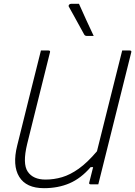

<svg xmlns="http://www.w3.org/2000/svg" viewBox="-20 -964 707 1004"><path d="M210 20Q117 20 80.5 -39.5Q44 -99 70 -203Q82 -250 97.5 -313.5Q113 -377 131.5 -450.5Q150 -524 169 -600Q175 -625 181.5 -650Q188 -675 194 -700H233Q245 -700 241 -689Q219 -600 197 -512.5Q175 -425 156 -348Q137 -271 122 -211Q97 -108 125 -66.5Q153 -25 218 -25Q262 -25 304.5 -37.5Q347 -50 392 -82Q437 -114 487 -173Q520 -305 553 -437Q586 -569 619 -700H658Q670 -700 666 -689Q629 -542 592.5 -394.5Q556 -247 519 -100Q513 -75 506.5 -50Q500 -25 494 0H455Q443 0 447 -11Q456 -49 467 -90H454Q403 -31 343.5 -5.5Q284 20 210 20ZM393 -944Q414 -897 431.5 -858.5Q449 -820 470 -776H435Q424 -776 420 -784Q401 -819 389.5 -839.5Q378 -860 367.5 -879.5Q357 -899 340 -929Q337 -934 341 -939Q345 -944 351 -944Z"/></svg>

Font: Recursive Sn Lnr St Lt
Style: Italic
Weight: 300
Italic angle: -15°
Version: Version 1.079;hotconv 1.0.112;makeotfexe 2.5.65598; ttfautoh